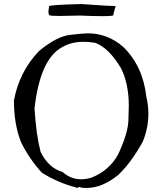

<svg xmlns="http://www.w3.org/2000/svg" viewBox="-20 -910 809 951"><path d="M409 21Q486 21 565 -43Q629 -103 687 -208Q715 -276 715 -346Q715 -388 705 -430Q688 -583 590 -678Q513 -745 414 -745Q397 -745 328.5 -737.5Q260 -730 172 -656Q75 -554 49 -412Q49 -295 84 -206Q126 -121 188 -54Q271 -3 359 19L355 18Q355 19 362 21Q370 16 375 16Q378 16 380 19Q394 21 409 21ZM382 -22Q331 -22 290 -58Q220 -78 181 -158Q159 -243 151 -372Q178 -618 289 -677Q334 -703 394 -703Q421 -703 451 -698Q519 -674 580 -571Q618 -494 618 -385Q618 -377 616 -313.5Q614 -250 565 -145Q521 -65 433 -30Q406 -22 382 -22ZM485 -830Q544 -830 546 -836Q543 -833 542 -833Q541 -833 541 -835Q541 -838 545 -853Q549 -868 553 -880H549Q522 -880 383 -890Q224 -886 223 -879Q222 -872 220 -855V-850Q220 -837 226.5 -834Q233 -831 278 -831Q314 -831 376 -833Q444 -830 485 -830Z"/></svg>

Font: Xiaobo Songti 小帛宋体
Style: Regular
Weight: 400
Version: Version 1.501;March 17, 2024;FontCreator 14.0.0.2814 64-bit